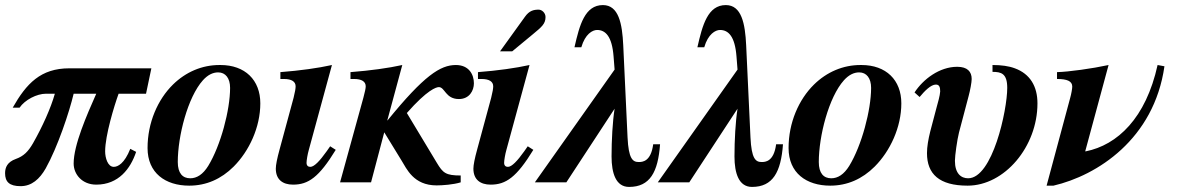

<svg xmlns="http://www.w3.org/2000/svg" viewBox="-26 -718 4633 756"><path d="M570 -449H247C134 -449 78 -389 24 -294H51C72 -325 119 -349 155 -349H190C174 -292 141 -219 104 -154C85 -121 67 -103 36 -92C3 -80 -6 -59 -6 -36C-6 -2 11 15 55 15C99 15 130 -13 154 -55C201 -139 247 -277 264 -349H353C315 -263 264 -147 264 -74C264 -32 297 9 353 9C441 9 488 -54 510 -120L487 -132C464 -74 438 -61 422 -61C398 -61 388 -97 388 -122C388 -185 424 -302 441 -349H549Z M880 -372C880 -285 843 -145 794 -65C773 -31 749 -16 723 -16C693 -16 674 -36 674 -80C674 -182 713 -335 773 -402C792 -423 812 -433 833 -433C862 -433 880 -410 880 -372ZM838 -462C770 -462 706 -435 655 -385C595 -326 555 -235 555 -135C555 -37 625 13 719 13C786 13 845 -13 894 -62C955 -123 999 -217 999 -311C999 -403 939 -462 842 -462Z M1274 -142 1260 -122C1233 -84 1211 -61 1196 -61C1188 -61 1181 -65 1181 -77C1181 -86 1185 -111 1190 -128L1281 -462C1227 -450 1156 -440 1078 -434V-407H1092C1122 -407 1138 -397 1138 -378C1138 -370 1136 -357 1130 -333L1075 -130C1065 -94 1060 -68 1060 -54C1060 -11 1087 9 1128 9C1188 9 1230 -20 1296 -128Z M1499 -244 1558 -462C1504 -450 1432 -440 1354 -434V-407H1368C1398 -407 1414 -397 1414 -378C1414 -370 1411 -357 1405 -334L1313 0H1435L1487 -197L1555 -86C1575 -54 1602 12 1693 12C1716 12 1759 9 1788 0V-27C1729 -27 1718 -37 1694 -77L1576 -273C1657 -365 1692 -375 1702 -375C1726 -375 1728 -328 1781 -328C1822 -328 1840 -361 1840 -390C1840 -424 1821 -462 1769 -462C1708 -462 1644 -421 1500 -244Z M2052 -142 2038 -122C2011 -84 1989 -61 1974 -61C1966 -61 1959 -65 1959 -77C1959 -86 1963 -111 1968 -128L2059 -462C2005 -450 1934 -440 1856 -434V-407H1870C1900 -407 1916 -397 1916 -378C1916 -370 1914 -357 1908 -333L1853 -130C1843 -94 1838 -68 1838 -54C1838 -11 1865 9 1906 9C1966 9 2008 -20 2074 -128ZM1943 -516H1991L2072 -583C2107 -612 2122 -624 2122 -651C2122 -667 2108 -680 2095 -680C2075 -680 2058 -676 2041 -652Z M2546 -150C2537 -81 2503 -80 2489 -80C2465 -80 2449 -93 2445 -177L2428 -540C2424 -625 2410 -698 2348 -698C2277 -698 2256 -620 2236 -532H2263C2278 -584 2307 -600 2325 -600C2358 -600 2384 -575 2390 -495L2394 -444L2080 0H2204L2394 -290C2386 -240 2382 -165 2382 -102C2382 -36 2399 18 2451 18C2533 18 2565 -40 2573 -150Z M3030 -150C3021 -81 2987 -80 2973 -80C2949 -80 2933 -93 2929 -177L2912 -540C2908 -625 2894 -698 2832 -698C2761 -698 2740 -620 2720 -532H2747C2762 -584 2791 -600 2809 -600C2842 -600 2868 -575 2874 -495L2878 -444L2564 0H2688L2878 -290C2870 -240 2866 -165 2866 -102C2866 -36 2883 18 2935 18C3017 18 3049 -40 3057 -150Z M3404 -372C3404 -285 3367 -145 3318 -65C3297 -31 3273 -16 3247 -16C3217 -16 3198 -36 3198 -80C3198 -182 3237 -335 3297 -402C3316 -423 3336 -433 3357 -433C3386 -433 3404 -410 3404 -372ZM3362 -462C3294 -462 3230 -435 3179 -385C3119 -326 3079 -235 3079 -135C3079 -37 3149 13 3243 13C3310 13 3369 -13 3418 -62C3479 -123 3523 -217 3523 -311C3523 -403 3463 -462 3366 -462Z M3882 -435C3916 -435 3940 -429 3940 -372C3940 -284 3882 -16 3786 -16C3758 -16 3734 -35 3734 -85C3734 -105 3743 -169 3750 -196L3788 -340C3794 -362 3800 -394 3800 -407C3800 -436 3783 -455 3743 -455C3673 -455 3609 -406 3575 -354L3595 -336C3614 -359 3639 -385 3659 -385C3673 -385 3676 -374 3676 -358C3675 -341 3667 -314 3661 -292L3637 -201C3629 -169 3624 -140 3624 -115C3624 -33 3672 13 3784 13C3929 13 4059 -140 4059 -311C4059 -378 4030 -427 3970 -449C3946 -458 3917 -462 3882 -462Z M4532 -462C4486 -253 4374 -147 4249 -122H4247L4339 -462C4275 -448 4181 -435 4136 -434V-407C4175 -407 4196 -399 4196 -377C4196 -369 4192 -347 4188 -333L4095 13H4122C4294 -27 4518 -170 4559 -457Z"/></svg>

Font: XITS
Style: Bold Italic
Weight: 700
Italic angle: -16.33°
Designer: MicroPress Inc., with final additions and corrections provided by Coen Hoffman, Elsevier (retired)
Version: Version 1.302